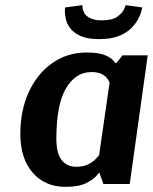

<svg xmlns="http://www.w3.org/2000/svg" viewBox="-20 -715 594 746"><path d="M376 -636Q416 -636 435.5 -650Q455 -664 461 -677.5Q467 -691 467 -691L468 -695L533 -686Q533 -686 530 -673.5Q527 -661 518 -643Q509 -625 491 -606.5Q473 -588 442.5 -575.5Q412 -563 365 -563Q320 -563 293.5 -575Q267 -587 253.5 -604.5Q240 -622 236 -640Q232 -658 232 -670Q232 -677 232.5 -681.5Q233 -686 233 -686L300 -695V-691Q300 -691 301 -682.5Q302 -674 308 -663.5Q314 -653 330 -644.5Q346 -636 376 -636ZM484 0H382L366 -44H365Q365 -44 353.5 -30.5Q342 -17 313.5 -3Q285 11 234 11Q155 11 107 -44Q59 -99 59 -195Q59 -285 91.5 -356.5Q124 -428 182.5 -469.5Q241 -511 317 -511Q363 -511 387 -501Q411 -491 419.5 -480.5Q428 -470 428 -470H432L456 -500H554ZM277 -67Q304 -67 322.5 -76.5Q341 -86 351.5 -97Q362 -108 365 -112L406 -395Q405 -397 399 -407Q393 -417 378 -426Q363 -435 335 -435Q274 -435 236.5 -372Q199 -309 199 -175Q199 -119 219.5 -93Q240 -67 277 -67Z"/></svg>

Font: Arsenal SC
Style: Bold Italic
Weight: 700
Italic angle: -9.10001°
Designer: Andrij Shevchenko
Foundry: Stairsfor
Version: Version 2.001; ttfautohint (v1.8.4.7-5d5b)